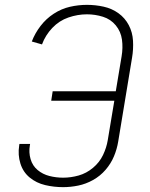

<svg xmlns="http://www.w3.org/2000/svg" viewBox="-20 -763 616 791"><path d="M240 8Q271 8 302.5 1.5Q334 -5 363.5 -21.5Q393 -38 415 -63.5Q437 -89 449.5 -119Q462 -149 467 -180L524 -525Q530 -560 528 -595Q526 -630 510.5 -659.5Q495 -689 468 -708.5Q441 -728 407 -735.5Q373 -743 338 -743Q303 -743 268 -735Q233 -727 201.5 -706.5Q170 -686 147 -656Q124 -626 111 -592L153 -580Q167 -618 195.5 -648Q224 -678 262 -691Q300 -704 338 -704Q372 -704 404 -694Q436 -684 457 -658.5Q478 -633 482.5 -599.5Q487 -566 481 -531L457 -387H197L191 -348H451L424 -186Q419 -155 404.5 -124.5Q390 -94 363 -71.5Q336 -49 304 -40Q272 -31 240 -31Q211 -31 183.5 -38Q156 -45 135 -62.5Q114 -80 106 -107.5Q98 -135 103 -164L104 -170H60L59 -163Q53 -125 64 -89.5Q75 -54 102.5 -31.5Q130 -9 166 -0.5Q202 8 240 8Z"/></svg>

Font: Iosevka Sparkle Extralight
Style: Italic
Weight: 200
Italic angle: -9°
Designer: Belleve Invis
Foundry: Belleve Invis
Version: Version 4.5.0; ttfautohint (v1.8.3)